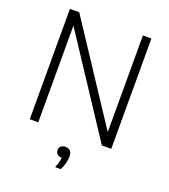

<svg xmlns="http://www.w3.org/2000/svg" viewBox="-169 -860 1064 1210"><g transform="rotate(20 362.5 -255.5)"><path d="M89.5 0V-740H152L597 -64.5H579V-740H636V0H573L128.5 -675.5H146.5V0ZM343 229Q355 200.5 358.8 180Q362.5 159.5 362.5 140L370 159.5H363Q342.5 159.5 331.5 149.2Q320.5 139 320.5 122.5Q320.5 106.5 331.2 96.5Q342 86.5 361.5 86.5Q382.5 86.5 394 98.8Q405.5 111 405.5 135.5Q405.5 155.5 399.2 180.5Q393 205.5 380.5 229Z"/></g></svg>

Font: Encode Sans Condensed Thin Light
Style: Regular
Weight: 300
Version: Version 3.002